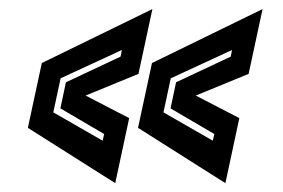

<svg xmlns="http://www.w3.org/2000/svg" viewBox="-20 -522 640 434"><path d="M489.5 -108 292 -233 323.5 -379.5 573.5 -501.5 542 -355 422.5 -306 521 -255ZM461 -204 464.5 -219 365.5 -277 378 -336 501.5 -394 504.5 -409 366 -345 349.5 -268ZM240.5 -108 43 -233 74.5 -379.5 324.5 -501.5 293 -355 173.5 -306 272 -255ZM212 -204 215.5 -219 116.5 -277 129 -336 252.5 -394 255.5 -409 117 -345 100.5 -268Z"/></svg>

Font: Tourney Expanded Regular
Style: Bold Italic
Weight: 700
Width: 7
Italic angle: -12°
Designer: Tyler Finck
Foundry: Etcetera Type Co
Version: Version 1.010; ttfautohint (v1.8.3)